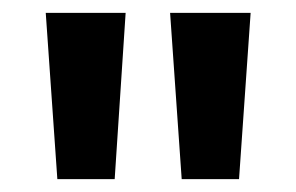

<svg xmlns="http://www.w3.org/2000/svg" viewBox="-20 -734 459 298"><path d="M175 -714 158 -456H69L51 -714ZM369 -714 351 -456H262L244 -714Z"/></svg>

Font: Noto Sans Lao UI ExtCond SemBd
Style: Regular
Weight: 600
Width: 2
Designer: Monotype Design Team
Foundry: Monotype Imaging Inc.
Version: Version 2.000; ttfautohint (v1.8.4.7-5d5b)